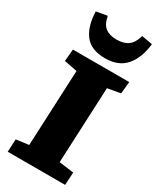

<svg xmlns="http://www.w3.org/2000/svg" viewBox="-241 -1040 913 1110"><g transform="rotate(30 215.5 -485.0)"><path d="M131 -603 44 -620 51 -700H427L419 -620L333 -605L310 -98L408 -85L403 0H20L24 -85L108 -96ZM128 -970Q138 -917 165.5 -896.5Q193 -876 240 -876Q288 -876 316.5 -897Q345 -918 359 -968L431 -955Q420 -858 372.5 -803.5Q325 -749 236 -749Q143 -749 100.5 -804Q58 -859 55 -957Z"/></g></svg>

Font: Literata 12pt ExtraBold
Style: Italic
Weight: 800
Italic angle: -2°
Designer: Latin by Veronika Burian and Jose Scaglione. Greek by Irene Vlachou. Cyrillic by Vera Evstafieva
Foundry: TypeTogether
Version: Version 3.002